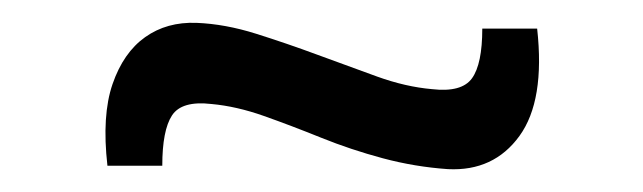

<svg xmlns="http://www.w3.org/2000/svg" viewBox="-20 -371 563 168"><path d="M152 -351Q177 -350 204 -341.5Q231 -333 258 -323Q285 -313 310 -304Q335 -295 358 -293Q384 -290 393 -302.5Q402 -315 402 -346H450Q457 -283 434.5 -252Q412 -221 372 -223Q343 -225 315 -232.5Q287 -240 261 -250.5Q235 -261 211 -269.5Q187 -278 165 -280Q139 -283 130.5 -270Q122 -257 122 -226H74Q69 -270 78.5 -297.5Q88 -325 107 -338.5Q126 -352 152 -351Z"/></svg>

Font: Exo 2 Medium
Style: Regular
Weight: 500
Designer: Natanael Gama
Foundry: Natanael Gama
Version: Version 2.010